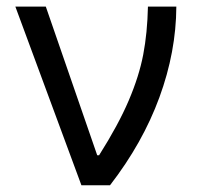

<svg xmlns="http://www.w3.org/2000/svg" viewBox="-20 -550 591 570"><path d="M25.6 -530.4H116L268.6 -89.1H274.2Q331.5 -179.6 362.2 -251.7Q393 -323.9 405.2 -387.9Q417.5 -452 419.2 -530.4H503.5Q502.8 -396.1 453.2 -260.9Q403.7 -125.7 306.6 0H221.7Z"/></svg>

Font: Pretendard Variable
Style: Regular
Weight: 400
Designer: Base glyphs from Inter by Rasmus Andersson; Hangul glyphs from Noto Sans CJK(Source Han Sans) by Jang Soo-young and Kang
Foundry: Kil Hyung-jin
Version: Version 1.100;FEAKit 1.0